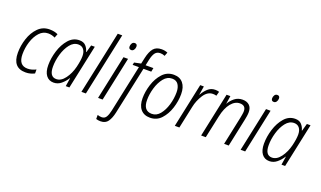

<svg xmlns="http://www.w3.org/2000/svg" viewBox="-93 -1351 3642 2177"><g transform="rotate(20 1727.5 -262.5)"><path d="M303 -16V-64Q279 -52 254.5 -45Q230 -38 203 -38Q94 -38 94 -174Q94 -250 117 -323.5Q140 -397 184 -445.5Q228 -494 289 -494Q334 -494 372 -474L390 -521Q348 -542 289 -542Q207 -542 151 -485Q95 -428 67 -342.5Q39 -257 39 -171Q39 10 196 10Q228 10 255 2.5Q282 -5 303 -16Z M467 -159Q467 -231 489.5 -308.5Q512 -386 554 -439.5Q596 -493 654 -493Q695 -493 718 -464Q741 -435 741 -384Q741 -331 721 -249Q700 -164 653.5 -101Q607 -38 549 -38Q467 -38 467 -159ZM692 -101H695L679 0H723L836 -532H792L767 -443H763Q754 -482 727 -512Q700 -542 650 -542Q573 -542 519.5 -480.5Q466 -419 438.5 -330Q411 -241 411 -157Q411 -77 443.5 -33.5Q476 10 534 10Q585 10 625 -23.5Q665 -57 692 -101Z M922 0 1084 -760H1030L868 0Z M1279 -694Q1279 -727 1249 -727Q1227 -727 1216 -709Q1205 -691 1205 -671Q1205 -638 1237 -638Q1255 -638 1267 -655Q1279 -672 1279 -694ZM1124 0 1237 -532H1182L1069 0Z M1317 88 1440 -486H1534L1543 -532H1449L1464 -603Q1477 -662 1498.5 -690Q1520 -718 1561 -718Q1589 -718 1615 -706L1632 -751Q1600 -765 1560 -765Q1495 -765 1462 -726Q1429 -687 1411 -606L1395 -533L1315 -516L1309 -486H1385L1264 82Q1253 134 1235 163Q1217 192 1181 192Q1156 192 1131 183V232Q1155 240 1185 240Q1244 240 1273 198.5Q1302 157 1317 88Z M1940 -361Q1940 -446 1900.5 -493.5Q1861 -541 1789 -541Q1707 -541 1652.5 -481Q1598 -421 1571 -335Q1544 -249 1544 -170Q1544 -84 1584 -37Q1624 10 1697 10Q1778 10 1831.5 -48Q1885 -106 1912.5 -191.5Q1940 -277 1940 -361ZM1599 -169Q1599 -239 1621 -314Q1643 -389 1684.5 -441Q1726 -493 1785 -493Q1836 -493 1860 -457Q1884 -421 1884 -364Q1884 -288 1862 -213Q1840 -138 1799.5 -88Q1759 -38 1702 -38Q1599 -38 1599 -169Z M2050 0 2107 -268Q2123 -348 2168 -418Q2213 -488 2279 -488Q2302 -488 2321 -482L2335 -534Q2313 -541 2287 -541Q2236 -541 2199 -507Q2162 -473 2138 -428H2135L2152 -532H2108L1995 0Z M2369 1 2427 -270Q2449 -376 2496.5 -434Q2544 -492 2603 -492Q2674 -492 2674 -423Q2674 -405 2670 -383.5Q2666 -362 2662 -339L2590 1H2646L2717 -335Q2722 -358 2726 -384Q2730 -410 2730 -431Q2730 -486 2699.5 -514Q2669 -542 2618 -542Q2562 -542 2521.5 -509.5Q2481 -477 2458 -435H2457L2472 -532H2426L2313 1Z M2999 -694Q2999 -727 2969 -727Q2947 -727 2936 -709Q2925 -691 2925 -671Q2925 -638 2957 -638Q2975 -638 2987 -655Q2999 -672 2999 -694ZM2844 0 2957 -532H2902L2789 0Z M3070 -159Q3070 -231 3092.5 -308.5Q3115 -386 3157 -439.5Q3199 -493 3257 -493Q3298 -493 3321 -464Q3344 -435 3344 -384Q3344 -331 3324 -249Q3303 -164 3256.5 -101Q3210 -38 3152 -38Q3070 -38 3070 -159ZM3295 -101H3298L3282 0H3326L3439 -532H3395L3370 -443H3366Q3357 -482 3330 -512Q3303 -542 3253 -542Q3176 -542 3122.5 -480.5Q3069 -419 3041.5 -330Q3014 -241 3014 -157Q3014 -77 3046.5 -33.5Q3079 10 3137 10Q3188 10 3228 -23.5Q3268 -57 3295 -101Z"/></g></svg>

Font: Noto Sans UI SemiCondensed Light
Style: Italic
Weight: 300
Width: 4
Designer: Monotype Design Team
Foundry: Monotype Imaging Inc.
Version: 1.001